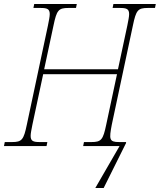

<svg xmlns="http://www.w3.org/2000/svg" viewBox="-37 -734 803 965"><path d="M442 211H484L597 -16L596 -20H562C511 -20 511 -34 525 -108L631 -606C647 -683 656 -694 706 -694H742L746 -714H533L529 -694H566C599 -694 612 -689 612 -663C612 -650 608 -632 603 -606L556 -386H185L232 -606C248 -683 257 -694 307 -694H345L349 -714H135L131 -694H167C200 -694 213 -689 213 -663C213 -650 209 -632 204 -606L98 -108C82 -31 73 -20 23 -20H-13L-17 0H197L201 -20H163C130 -20 117 -25 117 -51C117 -64 121 -82 126 -108L180 -361H551L497 -108C481 -31 472 -20 422 -20H385L381 0H564Z"/></svg>

Font: Noto Serif SemiCondensed Thin
Style: Italic
Weight: 100
Width: 4
Italic angle: -12°
Designer: Monotype Design Team
Foundry: Monotype Imaging Inc.
Version: Version 2.013